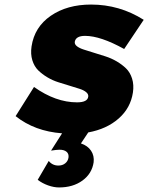

<svg xmlns="http://www.w3.org/2000/svg" viewBox="-20 -573 645 835"><path d="M47.9 -67.9 127.9 -194.8Q222.2 -127.9 314.9 -127.9Q360.8 -127.9 363.8 -152.8Q365.2 -163.6 354.5 -172.4Q343.8 -181.2 325.2 -187Q306.6 -192.9 282.7 -200.2Q258.8 -207.5 233.9 -215.3Q209 -223.1 186 -236.8Q163.1 -250.5 146 -267.3Q128.9 -284.2 120.6 -311Q112.3 -337.9 117.2 -371.1Q129.9 -455.6 200.9 -504.4Q272 -553.2 376 -553.2Q500 -553.2 605 -486.8L520 -359.9Q417 -417 350.1 -417Q309.6 -417 305.2 -391.1Q303.7 -380.4 314.7 -371.8Q325.7 -363.3 345 -357.2Q364.3 -351.1 388.7 -343.5Q413.1 -335.9 438.5 -327.9Q463.9 -319.8 487.3 -306.2Q510.7 -292.5 528.3 -275.4Q545.9 -258.3 554.4 -231.2Q563 -204.1 558.1 -170.9Q547.9 -103 495.8 -57.4Q443.8 -11.7 363.8 2.9L332 50.8Q361.3 60.5 376 82.5Q390.6 104.5 387.2 132.8Q379.9 182.1 338.6 212.2Q297.4 242.2 236.8 242.2Q214.4 242.2 189 233.2Q163.6 224.1 144 209L191.9 127Q208 147 233.9 147Q251.5 147 263.4 137.5Q275.4 127.9 277.8 112.8Q280.3 96.7 269.8 87.4Q259.3 78.1 238.8 78.1Q226.6 78.1 202.1 82L250 6.8Q130.9 -2 47.9 -67.9Z"/></svg>

Font: Trueno ExtraBold
Style: Italic
Weight: 800
Designer: Julieta Ulanovsky
Foundry: Julieta Ulanovsky
Version: Version 3.001b | FøM Fix